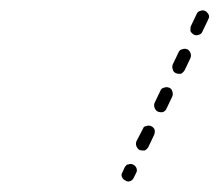

<svg xmlns="http://www.w3.org/2000/svg" viewBox="-20 -592 423 370"><path d="M215 -251Q217 -246 222 -244Q226 -241 231 -243Q236 -245 238 -250L242 -258Q245 -263 243 -268Q241 -273 236 -275Q234 -276 232 -276Q229 -276 227 -275Q224 -275 223 -273Q221 -271 220 -269L216 -260Q213 -256 215 -251ZM243 -310Q245 -305 249 -303Q252 -302 254 -302Q257 -302 259 -302Q261 -303 263 -305Q265 -307 266 -309L277 -332Q279 -337 278 -342Q276 -347 271 -349Q269 -350 266 -350Q264 -350 262 -349Q259 -349 257 -347Q256 -345 255 -343L243 -320Q241 -315 243 -310ZM278 -384Q280 -379 284 -377Q289 -375 294 -376Q299 -378 301 -383L312 -406Q314 -411 312 -416Q311 -421 306 -423Q301 -425 296 -423Q291 -422 289 -417L278 -394Q276 -389 278 -384ZM313 -458Q314 -453 319 -451Q324 -449 329 -450Q333 -452 336 -457L347 -480Q349 -485 347 -490Q345 -495 341 -497Q336 -499 331 -497Q326 -496 324 -491L313 -468Q311 -463 313 -458ZM347 -537Q347 -534 347 -532Q348 -530 350 -528Q352 -526 354 -525Q358 -523 363 -525Q368 -526 370 -531L381 -554Q382 -557 383 -559Q383 -562 382 -564Q381 -566 379 -568Q378 -570 375 -571Q371 -573 366 -571Q361 -570 359 -565L348 -542Q347 -539 347 -537Z"/></svg>

Font: FRB American Cursive Guidelines Dashed
Style: Italic
Weight: 400
Italic angle: -25°
Version: Version 2.0;Modular Font Editor K font №1